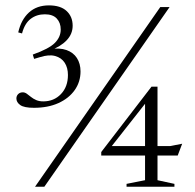

<svg xmlns="http://www.w3.org/2000/svg" viewBox="-20 -712 745 732"><path d="M113.5 0 591 -685H626.5L149 0ZM109.5 -301Q72 -301 57.2 -311.5Q42.5 -322 42.5 -336.5Q42.5 -346.5 49.2 -353.2Q56 -360 67 -360Q74.5 -360 82 -354.8Q89.5 -349.5 98 -342.5Q106.5 -335.5 118 -330.5Q129.5 -325.5 145 -325.5Q185.5 -325.5 212.2 -353.2Q239 -381 239 -426Q239 -454 226.5 -473Q214 -492 190.2 -498.5Q166.5 -505 132 -494L110 -487.5L105 -504Q167 -526 189.2 -548.5Q211.5 -571 211.5 -599.5Q211.5 -625 196.5 -641.2Q181.5 -657.5 151 -657.5Q119.5 -657.5 96.8 -640Q74 -622.5 64 -584.5L49.5 -588.5Q60.5 -637 90.2 -664.2Q120 -691.5 166.5 -691.5Q211 -691.5 234 -670Q257 -648.5 257 -614Q257 -582.5 234.2 -558.5Q211.5 -534.5 170 -519V-524.5Q207.5 -530.5 233.5 -521.2Q259.5 -512 273.2 -490.8Q287 -469.5 287 -439.5Q287 -400 264.8 -368.5Q242.5 -337 202.8 -319Q163 -301 109.5 -301ZM533 -335.5 554 -343 391.5 -136.5 389 -155H628L674.5 -164L657.5 -119H366V-132.5L557.5 -381.5H580.5V-25L645 -11V0H462.5V-11L533 -25Z"/></svg>

Font: Newsreader 36pt Light
Style: Regular
Weight: 300
Designer: Hugues Gentile
Foundry: Production Type
Version: Version 1.003